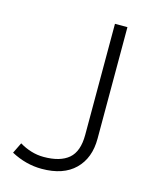

<svg xmlns="http://www.w3.org/2000/svg" viewBox="-109 -774 693 863"><g transform="rotate(15 237.5 -342.5)"><path d="M168 15Q94.5 15 25.5 -22L50 -72Q75.5 -56.5 104 -47.8Q132.5 -39 163 -39Q239.5 -39 278.8 -72.5Q318 -106 318 -183V-700H376V-181Q376 -90.5 322.2 -37.8Q268.5 15 168 15Z"/></g></svg>

Font: Geologica Thin
Style: Regular
Weight: 100
Designer: Sindre Bremnes, Frode Helland
Foundry: Monokrom Skriftforlag AS
Version: Version 1.010; ttfautohint (v1.8.4.7-5d5b);gftools[0.9.28]